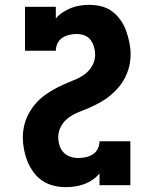

<svg xmlns="http://www.w3.org/2000/svg" viewBox="-20 -763 640 791"><path d="M251 8Q226 8 201 2Q176 -4 155 -18Q134 -32 118.5 -53Q103 -74 93.5 -97.5Q84 -121 79 -146.5Q74 -172 74 -197Q74 -221 79.5 -245Q85 -269 96 -290.5Q107 -312 122.5 -331Q138 -350 157 -365Q176 -380 197 -392Q218 -404 240 -414Q262 -424 285 -433Q308 -442 327.5 -456Q347 -470 359.5 -491.5Q372 -513 372 -537Q372 -553 367.5 -569Q363 -585 353.5 -598Q344 -611 328.5 -617Q313 -623 296 -623Q281 -623 265.5 -619.5Q250 -616 237 -607.5Q224 -599 217 -584.5Q210 -570 210 -554H83V-735H210V-687Q223 -702 239 -712.5Q255 -723 272.5 -730Q290 -737 309.5 -740Q329 -743 348 -743Q373 -743 397.5 -737Q422 -731 442 -716Q462 -701 476.5 -680.5Q491 -660 499.5 -636.5Q508 -613 513 -588Q518 -563 518 -538Q518 -514 512.5 -490.5Q507 -467 496 -445Q485 -423 469.5 -404.5Q454 -386 435.5 -370.5Q417 -355 396 -343Q375 -331 352.5 -321Q330 -311 307.5 -302.5Q285 -294 265 -280Q245 -266 232.5 -244.5Q220 -223 220 -198Q220 -181 225 -164.5Q230 -148 241.5 -135.5Q253 -123 269.5 -117.5Q286 -112 303 -112Q318 -112 334 -115.5Q350 -119 363 -127.5Q376 -136 383 -150.5Q390 -165 390 -181H517V0H390V-48Q377 -33 361 -22Q345 -11 327 -4.5Q309 2 290 5Q271 8 251 8Z"/></svg>

Font: Iosevka Slab Heavy Extended
Style: Regular
Weight: 900
Width: 7
Monospace: yes
Designer: Belleve Invis
Foundry: Belleve Invis
Version: Version 11.1.0; ttfautohint (v1.8.3)